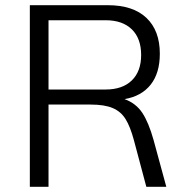

<svg xmlns="http://www.w3.org/2000/svg" viewBox="-20 -720 704 740"><path d="M621 0H544L496 -180Q482 -232 464 -261Q446 -290 414.5 -303.5Q383 -317 329 -317H167V0H95V-700H395Q493 -700 544.5 -651Q596 -602 596 -513Q596 -438 560.5 -393.5Q525 -349 460 -338Q504 -322 528.5 -285Q553 -248 572 -180ZM387 -375Q452 -375 488 -410Q524 -445 524 -508Q524 -572 488 -607Q452 -642 387 -642H167V-375Z"/></svg>

Font: KoHo
Style: Regular
Weight: 400
Version: Version 1.000; ttfautohint (v1.6)